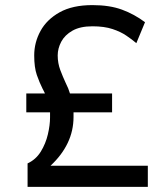

<svg xmlns="http://www.w3.org/2000/svg" viewBox="-20 -732 637 752"><path d="M88 0V-92Q120.5 -107 139.8 -138.2Q159 -169.5 167.5 -205.8Q176 -242 176 -272Q176 -277.5 176 -282.2Q176 -287 176 -292H83V-366H156Q154 -370.5 151.8 -375Q149.5 -379.5 147 -384Q134.5 -409 124.2 -438.5Q114 -468 114 -515Q114 -565.5 138.5 -610.5Q163 -655.5 213.5 -683.8Q264 -712 342 -712Q409.5 -712 457.8 -694.2Q506 -676.5 548 -645L514 -563Q497.5 -577 475.2 -592.2Q453 -607.5 420.8 -618.2Q388.5 -629 342 -629Q294 -629 264 -612Q234 -595 220 -568.8Q206 -542.5 206 -515Q206 -484.5 216.2 -457.5Q226.5 -430.5 236 -410Q243 -396 247 -386Q251 -376 254 -366H419V-292H268Q268 -287.5 268 -283Q268 -278.5 268 -274Q268 -220 245.2 -172.2Q222.5 -124.5 178 -83H559V0Z"/></svg>

Font: Undotted
Style: Regular
Weight: 400
Designer: Delve Withrington, Dave Bailey, Thomas Jockin
Foundry: Delve Fonts LLC
Version: Version 4.000